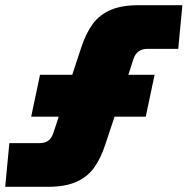

<svg xmlns="http://www.w3.org/2000/svg" viewBox="-22 -719 722 739"><path d="M14 -168H129Q150 -168 163 -177Q176 -186 183 -206L204 -270H98L132 -431H256L291 -537Q309 -592 335.5 -627.5Q362 -663 404.5 -681Q447 -699 511 -699H680L664 -531H546Q505 -531 492 -493L472 -431H573L539 -270H419L383 -162Q365 -107 339 -72Q313 -37 270.5 -18.5Q228 0 163 0H-2Z"/></svg>

Font: Azeret Mono Black
Style: Italic
Weight: 900
Italic angle: -12°
Designer: Martin Vácha
Foundry: Displaay
Version: Version 1.000; Glyphs 3.0.3, build 3074